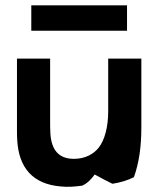

<svg xmlns="http://www.w3.org/2000/svg" viewBox="-20 -694 602 724"><path d="M459 -674H98V-578H459ZM44 -473V-203C44 -190 44 -177 45 -165C51 -61 104 0 208 9C235 12 262 10 290 6C310 -3 325 -19 337 -36C363 -22 385 -10 404 -1C435 -6 462 -14 485 -26C504 -79 513 -140 513 -213V-473H388V-274C388 -216 375 -166 352 -137C333 -113 301 -95 259 -95C201 -95 174 -129 170 -190C169 -207 169 -225 169 -243V-473Z"/></svg>

Font: Bluebird
Style: Regular
Weight: 400
Designer: Jasper
Foundry: Cannot Into Space Fonts
Version: Version 0.98